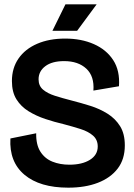

<svg xmlns="http://www.w3.org/2000/svg" viewBox="-20 -852 617 886"><path d="M295 14Q164 14 93 -45.5Q22 -105 28 -213L147 -237Q146 -184 166.5 -152Q187 -120 222 -106Q257 -92 300 -92Q359 -92 395 -114.5Q431 -137 431 -176Q431 -207 409.5 -226Q388 -245 352 -256.5Q316 -268 274 -279Q231 -289 189 -303Q147 -317 112 -338.5Q77 -360 56 -393.5Q35 -427 35 -478Q35 -538 65.5 -582Q96 -626 151.5 -650Q207 -674 281 -674Q355 -674 413 -648.5Q471 -623 502.5 -574.5Q534 -526 529 -454L411 -434Q416 -500 378.5 -535Q341 -570 276 -570Q220 -570 189 -546.5Q158 -523 158 -486Q158 -456 178.5 -438.5Q199 -421 233.5 -410Q268 -399 311 -388Q354 -377 397 -363.5Q440 -350 476 -327.5Q512 -305 534 -270Q556 -235 556 -181Q556 -117 523 -74Q490 -31 431.5 -8.5Q373 14 295 14ZM336 -710H222L282 -832H426Z"/></svg>

Font: Bricolage Grotesque 48pt SemiBold
Style: Regular
Weight: 600
Designer: Mathieu Triay
Foundry: Atelier Triay
Version: Version 1.000; ttfautohint (v1.8.4.7-5d5b);gftools[0.9.32]